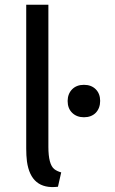

<svg xmlns="http://www.w3.org/2000/svg" viewBox="-20 -782 480 804"><path d="M331.5 -291Q301.3 -291 282.2 -309.6Q263.2 -328.1 263.2 -359.4Q263.7 -389.6 282.2 -408.2Q300.8 -426.8 331.5 -426.8Q362.3 -426.8 380.9 -408.2Q399.4 -389.6 399.4 -359.4Q399.4 -329.1 380.9 -309.6Q362.3 -291 331.5 -291ZM89.8 -160.2V-762.2H182.6V-167Q182.6 -93.3 207.5 -73.7Q218.8 -64.9 236.3 -60.1L222.7 0Q109.4 13.7 92.8 -106.4Q89.8 -129.9 89.8 -160.2Z"/></svg>

Font: Spinnaker
Style: Regular
Weight: 400
Designer: Elena Albertoni
Foundry: Elena Albertoni
Version: Version 1.001